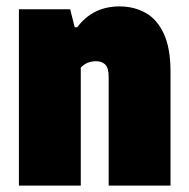

<svg xmlns="http://www.w3.org/2000/svg" viewBox="-20 -579 589 599"><path d="M39 0V-550H199L213 -494H221Q269.5 -559 353 -559Q398 -559 434 -539Q470 -519 491 -474Q512 -429 512 -354V0H319V-339Q319 -367.5 308.2 -377.8Q297.5 -388 280 -388Q250.5 -388 232 -368V0Z"/></svg>

Font: Encode Sans Cnd Black
Style: Regular
Weight: 900
Width: 3
Designer: Multiple Designers
Foundry: Impallari Type
Version: Version 3.002; ttfautohint (v1.8.3) -l 8 -r 50 -G 200 -x 14 